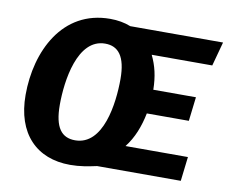

<svg xmlns="http://www.w3.org/2000/svg" viewBox="-79 -811 1103 927"><g transform="rotate(10 472.5 -347.0)"><path d="M913 -575 945 -693H490C460 -705 426 -711 389 -711C155 -711 50 -493 50 -279C50 -89 155 17 320 17C368 17 408 9 450 0H860L874 -119H568C606 -167 629 -227 642 -292H848L862 -410H653C652 -475 640 -526 616 -575ZM323 -104C257 -104 221 -148 221 -260C221 -378 250 -589 386 -589C450 -589 488 -545 488 -433C488 -313 461 -104 323 -104Z"/></g></svg>

Font: Fira Sans OT
Style: Bold Italic
Weight: 700
Italic angle: -8°
Designer: Carrois Corporate & Edenspiekermann
Foundry: Carrois Corporate GbR & Edenspiekermann AG
Version: Version 2.001